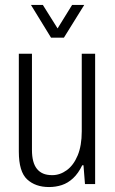

<svg xmlns="http://www.w3.org/2000/svg" viewBox="-20 -743 465 775"><path d="M178 12Q123 12 89.5 -19Q56 -50 56 -131V-526H109V-138Q109 -112 114 -93Q119 -74 129 -61.5Q139 -49 154 -42.5Q169 -36 191 -36Q222 -36 249.5 -56Q277 -76 293.5 -115.5Q310 -155 310 -213V-526H364V0H323L317 -76H312Q296 -43 275 -23.5Q254 -4 229.5 4Q205 12 178 12ZM105 -723H153L227 -605H198L271 -723H320L238 -591H186Z"/></svg>

Font: Archivo Condensed ExtraLight
Style: Regular
Weight: 250
Width: 3
Designer: Hector Gatti
Foundry: Omnibus-Type
Version: Version 2.001